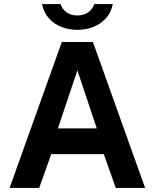

<svg xmlns="http://www.w3.org/2000/svg" viewBox="-20 -931 766 951"><path d="M27.5 0 286.2 -723H440.3L698.8 0H553.4L494.3 -167.5H233.8L174 0ZM266.8 -295.1H459.2L363.3 -582.5ZM538.8 -910.7Q530.2 -869.1 504.7 -840.7Q479.2 -812.2 442.5 -797.7Q405.8 -783.2 363 -783.2Q321.2 -783.2 284.6 -797.5Q247.9 -811.8 222.5 -840.2Q197 -868.6 188.1 -910.7H280.2Q287.9 -886 309.3 -870.2Q330.7 -854.4 363 -854.4Q395.1 -854.4 417 -870.2Q439 -886 447.1 -910.7Z"/></svg>

Font: Public Sans Thin
Style: Regular
Weight: 100
Designer: The Public Sans project authors (U.S. Web Design System). Libre Franklin designed by Pablo Impallari and Rodrigo Fuenzal
Version: Version 1.008